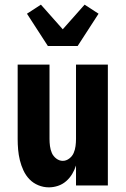

<svg xmlns="http://www.w3.org/2000/svg" viewBox="-20 -798 540 826"><path d="M190 8Q167 8 145 -1Q123 -10 107 -26.5Q91 -43 81 -64.5Q71 -86 65.5 -108.5Q60 -131 58 -154Q56 -177 56 -200V-520H193V-200Q193 -185 195 -169.5Q197 -154 203 -140Q209 -126 222 -116Q235 -106 250 -106Q265 -106 278 -116Q291 -126 297 -140Q303 -154 305 -169.5Q307 -185 307 -200V-520H444V0H307V-86Q301 -67 290.5 -49.5Q280 -32 264.5 -18.5Q249 -5 229.5 1.5Q210 8 190 8ZM186 -600 96 -739 156 -778 250 -672 344 -778 404 -739 314 -600Z"/></svg>

Font: Iosevka Heavy
Style: Regular
Weight: 900
Monospace: yes
Designer: Belleve Invis
Foundry: Belleve Invis
Version: Version 32.5.0; ttfautohint (v1.8.4)